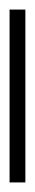

<svg xmlns="http://www.w3.org/2000/svg" viewBox="142 -160 73 401"><g transform="rotate(90 178.5 40.5)"><path d="M-2 57H359V24H-2Z"/></g></svg>

Font: Noto Sans Malayalam UI ExtraCondensed ExtraLight
Style: Regular
Weight: 200
Width: 2
Designer: Jelle Bosma - Monotype Design Team
Foundry: Monotype Imaging Inc.
Version: Version 2.104